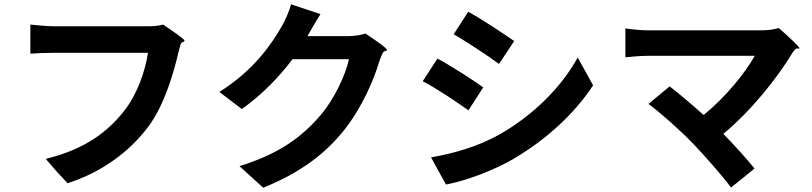

<svg xmlns="http://www.w3.org/2000/svg" viewBox="-20 -829 3800 898"><path d="M515 -82C578 -127 631 -180 674 -237C752 -343 793 -492 815 -586C818 -596 821 -608 824 -620C830 -636 840 -630 843 -638C845 -645 789 -683 743 -714C718 -707 688 -706 669 -706C617 -706 305 -706 235 -706C204 -706 150 -711 122 -714V-578C147 -580 192 -582 234 -582C305 -582 616 -582 672 -582C660 -501 624 -391 562 -312C486 -215 380 -131 194 -86L244 -28L296 28C380 1 453 -37 515 -82Z M1512 -660H1418L1421 -665C1433 -686 1457 -729 1479 -763L1341 -809C1333 -776 1313 -732 1299 -708C1252 -626 1170 -502 1006 -399L1111 -319C1203 -384 1285 -468 1348 -552H1480H1612C1597 -480 1543 -364 1479 -290C1397 -194 1292 -111 1100 -52L1211 49C1387 -22 1501 -110 1590 -221C1675 -329 1729 -457 1754 -542C1758 -554 1763 -567 1769 -579C1777 -595 1786 -587 1790 -595C1793 -601 1737 -641 1689 -672C1668 -665 1637 -660 1607 -660Z M2212 -600C2251 -575 2288 -549 2314 -530L2385 -637C2360 -654 2322 -680 2282 -706C2243 -731 2201 -757 2170 -774L2102 -669C2133 -651 2173 -626 2212 -600ZM2031 -29 2066 34C2150 19 2284 -29 2380 -85C2534 -175 2667 -297 2754 -430L2718 -495L2682 -560C2607 -423 2476 -291 2316 -200C2214 -143 2101 -111 1996 -93ZM2139 -488C2099 -513 2058 -538 2026 -555L1957 -449C1989 -433 2029 -408 2068 -383C2107 -357 2145 -332 2171 -313L2240 -420C2216 -438 2178 -463 2139 -488Z M3258 -687C3148 -687 3043 -687 3013 -687C2981 -687 2929 -692 2905 -696V-561C2924 -563 2975 -568 3013 -568C3084 -568 3427 -568 3510 -568C3466 -489 3377 -378 3271 -291C3212 -344 3150 -396 3112 -425L3013 -343C3069 -302 3165 -216 3220 -159C3281 -95 3360 -5 3399 48L3454 4L3509 -41C3472 -86 3417 -148 3363 -203C3496 -313 3616 -466 3684 -578C3688 -585 3692 -591 3698 -597C3707 -608 3715 -598 3719 -603C3722 -607 3669 -658 3622 -698C3602 -691 3570 -687 3534 -687C3484 -687 3368 -687 3258 -687Z"/></svg>

Font: GenSekiGothic2 TW B
Style: Regular
Weight: 700
Version: Version 2.100;PS 2.1;hotconv 16.6.51;makeotf.lib2.5.65220 DE